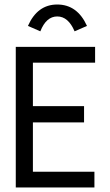

<svg xmlns="http://www.w3.org/2000/svg" viewBox="-20 -832 490 852"><path d="M50 0V-624H402V-554H126V-361H353V-289H126V-70H399V0ZM159 -693 104 -717Q146 -812 234 -812Q323 -812 366 -717L311 -693Q283 -759 234 -759Q185 -759 159 -693Z"/></svg>

Font: Inconsolata SemiCondensed Medium
Style: Regular
Weight: 500
Width: 4
Monospace: yes
Designer: Raph Levien, Cyreal, Brenton Simpson
Foundry: Raph Levien, Cyreal, Google
Version: Version 3.001; ttfautohint (v1.8.2.53-6de2)